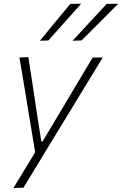

<svg xmlns="http://www.w3.org/2000/svg" viewBox="-20 -798 644 1013"><path d="M50.5 194.5Q78.5 148 108 100Q137 52 165.5 5.5Q157.5 -42.5 149.5 -91.5Q141.5 -140 133.5 -187.5L119 -276.5Q110 -330 101 -386Q91.5 -441.5 82.5 -494.5L129.5 -497Q140 -427 150.5 -361Q160.5 -294.5 171 -224.5L198 -51.5H204.5L308.5 -225.5Q349.5 -294.5 389 -360.8Q428.5 -427 469 -494.5H522Q498 -454.5 475 -417.5Q452 -380 424.8 -335.2Q397.5 -290.5 360 -228.5L275 -89.5Q217 6.5 176.8 72.2Q136.5 138 104 192ZM363 -583Q409 -633 453.5 -681Q498 -729 543 -777.5L604 -778.5Q555 -729 506.8 -680.8Q458.5 -632.5 410 -584.5ZM190.5 -583Q231.5 -633 271 -681Q310.5 -729 351 -777.5L408.5 -778.5Q323 -682 235 -584.5Z"/></svg>

Font: Heraclito ExtraLight
Style: Italic
Weight: 200
Italic angle: -12°
Designer: Kostas Bartsokas (font) & Cristiano Sobral (main changes)
Foundry: Kostas Bartsokas (font) & Cristiano Sobral (main changes)
Version: Version 1.00;July 8, 2020;FontCreator 13.0.0.2655 64-bit